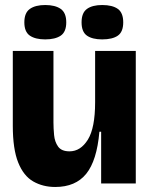

<svg xmlns="http://www.w3.org/2000/svg" viewBox="-20 -731 597 765"><path d="M200 14Q151 14 112.5 -8Q74 -30 52.5 -83.5Q31 -137 31 -230V-528H193V-243Q193 -220 195.5 -193Q198 -166 211.5 -147Q225 -128 257 -128Q301 -128 330 -174.5Q359 -221 359 -324V-528H521V0H383V-206H376Q366 -91 323.5 -38.5Q281 14 200 14ZM387 -574Q348 -574 326.5 -589Q305 -604 305 -642Q305 -680 326.5 -695.5Q348 -711 387 -711Q428 -711 449.5 -695.5Q471 -680 471 -642Q471 -604 449.5 -589Q428 -574 387 -574ZM160 -574Q121 -574 99 -589Q77 -604 77 -642Q77 -680 99 -695.5Q121 -711 160 -711Q200 -711 222 -695.5Q244 -680 244 -642Q244 -604 222 -589Q200 -574 160 -574Z"/></svg>

Font: Bricolage Grotesque 48pt ExtraBold
Style: Regular
Weight: 800
Designer: Mathieu Triay
Foundry: Atelier Triay
Version: Version 1.000; ttfautohint (v1.8.4.7-5d5b);gftools[0.9.32]